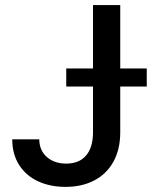

<svg xmlns="http://www.w3.org/2000/svg" viewBox="-20 -727 599 757"><path d="M454.1 -707V-457H558.6V-385.7H454.1V-206.1Q454.1 -138.7 427.5 -90.1Q400.9 -41.5 352.1 -15.9Q303.2 9.8 238.3 9.8Q177.7 9.8 130.1 -12.2Q82.5 -34.2 55.4 -76.7Q28.3 -119.1 28.3 -177.7H134.8Q135.3 -133.8 164.8 -107.9Q194.3 -82 241.2 -82Q292 -82 319.3 -113.8Q346.7 -145.5 346.7 -206.1V-385.7H241.2V-457H346.7V-707Z"/></svg>

Font: Pretendard Medium
Style: Regular
Weight: 500
Designer: Base glyphs from Inter by Rasmus Andersson; Hangeul glyphs from Noto Sans CJK(Source Han Sans) by Jang Soo-young and Kan
Foundry: Kil Hyung-jin
Version: Version 1.309